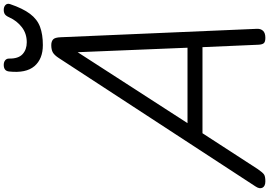

<svg xmlns="http://www.w3.org/2000/svg" viewBox="-273 -1198 1438 1026"><g transform="rotate(-90 446.0 -685.0)"><path d="M-10 14Q-36 14 -44 -1.5Q-52 -17 -37 -39L649 -1090Q664 -1113 678.5 -1121.5Q693 -1130 718 -1130Q737 -1130 748 -1120.5Q759 -1111 760 -1079L805 -31Q806 -11 794.5 1.5Q783 14 757 14Q735 14 728 5.5Q721 -3 720 -23L707 -322H247L55 -26Q37 0 26.5 7Q16 14 -10 14ZM301 -402H704L680 -989ZM718 -1175Q644 -1175 605.5 -1220Q567 -1265 577 -1356Q579 -1371 588 -1377.5Q597 -1384 612 -1384Q627 -1384 636.5 -1376.5Q646 -1369 646 -1356Q645 -1306 669.5 -1283.5Q694 -1261 733 -1261Q780 -1261 814 -1287.5Q848 -1314 866 -1354Q874 -1372 883 -1378Q892 -1384 906 -1384Q923 -1384 932.5 -1374.5Q942 -1365 937 -1350Q914 -1282 885 -1243.5Q856 -1205 815.5 -1190Q775 -1175 718 -1175Z"/></g></svg>

Font: Playwrite CU
Style: Regular
Weight: 400
Designer: Veronika Burian, José Scaglione
Foundry: TypeTogether
Version: Version 1.002